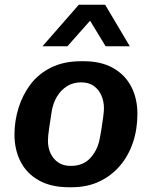

<svg xmlns="http://www.w3.org/2000/svg" viewBox="-20 -779 640 809"><path d="M271 10Q196 10 144.5 -18.5Q93 -47 67 -97.5Q41 -148 41 -212Q41 -269 58 -324Q75 -379 108.5 -423.5Q142 -468 195.5 -494.5Q249 -521 321 -521H333Q406 -521 456.5 -492.5Q507 -464 533 -414Q559 -364 559 -299Q559 -234 540 -178Q521 -122 485 -80Q449 -38 398 -14Q347 10 281 10ZM278 -80Q329 -80 359 -111.5Q389 -143 399 -189Q404 -213 408 -239Q412 -265 415 -287.5Q418 -310 418 -323Q418 -352 407 -377Q396 -402 375 -417Q354 -432 322 -432Q288 -432 262 -415.5Q236 -399 220 -372Q204 -345 198 -311Q192 -271 187 -238Q182 -205 182 -186Q182 -156 193.5 -132Q205 -108 226 -94Q247 -80 278 -80ZM159 -584 312 -759H423L527 -584H425L329 -742H404L264 -584Z"/></svg>

Font: Chivo Mono SemiBold
Style: Italic
Weight: 600
Italic angle: -8.05°
Monospace: yes
Version: Version 1.008